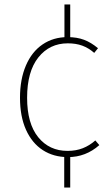

<svg xmlns="http://www.w3.org/2000/svg" viewBox="-20 -697 502 864"><path d="M296 -677V-527H270V-677ZM269 7 296 6V147H269ZM284 -530Q326 -530 358 -518Q390 -506 421 -480L404 -459Q379 -481 350.5 -491.5Q322 -502 285 -502Q203 -502 152.5 -438.5Q102 -375 102 -257Q102 -141 152 -79.5Q202 -18 284 -18Q322 -18 352.5 -30Q383 -42 409 -65L427 -44Q366 10 286 10Q221 10 172.5 -21.5Q124 -53 97 -113Q70 -173 70 -257Q70 -340 96.5 -402Q123 -464 171.5 -497Q220 -530 284 -530Z"/></svg>

Font: Firava
Style: Regular
Weight: 400
Designer: Carrois Corporate & Edenspiekermann AG
Foundry: Greg Finn Gibson
Version: Version 5.000